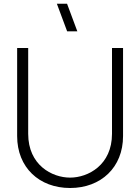

<svg xmlns="http://www.w3.org/2000/svg" viewBox="-20 -972 736 1008"><path d="M348 15C510.5 15 626 -93.5 626 -257.5V-720H568V-269.5C568 -105.5 442.5 -39.5 348 -39.5C253.5 -39.5 128 -105 128 -269.5V-720H70V-257.5C70 -93 185.5 15 348 15ZM278.5 -952.5 332.5 -807.5H386L332 -952.5Z"/></svg>

Font: Eudonet Light
Style: Regular
Weight: 300
Designer: Mikhail Sharanda
Foundry: Mikhail Sharanda
Version: Version 4.503;Glyphs 3.1.2 (3151)